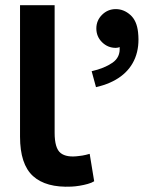

<svg xmlns="http://www.w3.org/2000/svg" viewBox="-20 -708 576 738"><path d="M342 -11.3Q332.7 -5.3 317.3 -1Q302 3.3 285.3 6Q268.7 8.7 255 9.3Q156.7 14 106.8 -31.3Q57 -76.7 57 -182.7V-688H190V-198Q190 -138 213 -119.8Q236 -101.7 283 -108.3Q297.3 -109.7 310 -112.8Q322.7 -116 324.7 -116.7ZM425 -524Q394.3 -524 372.3 -545.7Q350.3 -567.3 350.3 -598.7Q350.3 -629.3 372.3 -651.2Q394.3 -673 425 -673Q455.7 -673 480.8 -650.8Q506 -628.7 510.7 -583.7Q516.7 -528.7 499.7 -485.8Q482.7 -443 444.8 -414.7Q407 -386.3 349 -373L332.3 -434.3Q381 -445.3 412.2 -466.8Q443.3 -488.3 439.7 -527.3Q436.3 -525.3 431.7 -524.7Q427 -524 425 -524Z"/></svg>

Font: Nata Sans
Style: Regular
Weight: 400
Designer: Daniel Uzquiano Cruz
Version: Version 1.001